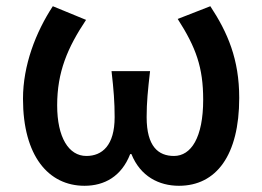

<svg xmlns="http://www.w3.org/2000/svg" viewBox="-20 -584 844 618"><path d="M252 14C316 14 371 -16 399 -88H403C432 -16 492 14 556 14C676 14 750 -84 750 -269C750 -393 713 -479 657 -564L552 -523C611 -431 634 -367 634 -263C634 -141 595 -82 540 -82C490 -82 452 -112 452 -207C452 -255 456 -294 463 -355H339C346 -294 349 -255 349 -207C349 -116 309 -82 258 -82C201 -82 164 -142 164 -245C164 -352 197 -430 257 -520L150 -564C95 -480 54 -374 54 -266C54 -82 136 14 252 14Z"/></svg>

Font: Noto Sans TC Medium
Style: Regular
Weight: 500
Designer: Ryoko NISHIZUKA 西塚涼子 (kana, bopomofo & ideographs); Paul D. Hunt (Latin, Greek & Cyrillic); Sandoll Communications 산돌커뮤니
Foundry: Adobe
Version: Version 2.004;hotconv 1.0.118;makeotfexe 2.5.65603